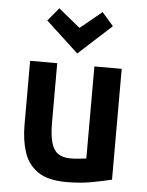

<svg xmlns="http://www.w3.org/2000/svg" viewBox="-55 -819 670 875"><g transform="rotate(5 280.0 -381.0)"><path d="M281 12Q197 12 151 -19.5Q105 -51 87 -106Q69 -161 69 -231V-524H193V-250Q193 -198 202 -163.5Q211 -129 232.5 -113Q254 -97 290 -97Q309 -97 329.5 -99Q350 -101 363 -103V-524H488V-17Q452 -8 398.5 2Q345 12 281 12ZM280 -576 131 -714 181 -774 280 -693 379 -774 431 -714Z"/></g></svg>

Font: Ubuntu Sans Mono SemiBold
Style: Regular
Weight: 600
Monospace: yes
Designer: Dalton Maag Ltd
Foundry: Dalton Maag Ltd
Version: Version 1.006